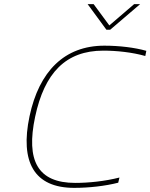

<svg xmlns="http://www.w3.org/2000/svg" viewBox="-20 -900 728 929"><path d="M683 -629 688 -654C632 -670 557 -679 485 -679C291 -679 169 -554 123 -338C76 -116 145 9 339 9C410 9 490 0 552 -16L558 -41C487 -23 409 -15 344 -15C162 -15 105 -123 150 -335C195 -547 298 -655 480 -655C544 -655 620 -647 683 -629ZM404 -880 495 -756H513L658 -880H629L509 -777L433 -880Z"/></svg>

Font: LT Wave Mono Thin
Style: Italic
Weight: 100
Designer: Daniel Lyons
Version: Version 2.5 (Glyphs App)